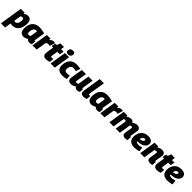

<svg xmlns="http://www.w3.org/2000/svg" viewBox="671 -3281 5992 5992"><g transform="rotate(45 3667.5 -284.5)"><path d="M-35 210 84 -548H252L249 -503Q284 -527 319.5 -542Q355 -557 401 -557Q454 -557 488 -535Q522 -513 538.5 -470Q555 -427 555 -365Q555 -287 537.5 -219Q520 -151 484.5 -100Q449 -49 394 -20Q339 9 267 9Q241 9 218.5 6Q196 3 181 1L148 210ZM251 -131Q282 -131 304.5 -148.5Q327 -166 341 -194.5Q355 -223 362 -256Q369 -289 369 -321Q369 -362 355.5 -380Q342 -398 312 -398Q295 -398 276 -392.5Q257 -387 242 -379L204 -139Q214 -135 226 -133Q238 -131 251 -131Z M1018 10Q994 10 972.5 4Q951 -2 933 -14.5Q915 -27 904 -44Q883 -28 858.5 -15.5Q834 -3 808 3.5Q782 10 753 10Q704 10 667 -11.5Q630 -33 609 -77Q588 -121 588 -186Q588 -311 626.5 -393Q665 -475 736 -516Q807 -557 906 -557Q937 -557 969.5 -554Q1002 -551 1034 -545.5Q1066 -540 1094 -533.5Q1122 -527 1143 -520Q1128 -430 1118 -368Q1108 -306 1102 -268Q1096 -230 1092.5 -209Q1089 -188 1087.5 -178.5Q1086 -169 1086 -167Q1086 -158 1090 -153Q1094 -148 1103 -148Q1107 -148 1111.5 -148Q1116 -148 1120 -149L1110 -9Q1094 -1 1068.5 4.5Q1043 10 1018 10ZM901 -164 939 -404Q928 -409 915 -410.5Q902 -412 888 -412Q856 -412 830.5 -386Q805 -360 790 -316Q775 -272 775 -216Q775 -182 791.5 -164Q808 -146 831 -146Q843 -146 855 -148.5Q867 -151 879.5 -155Q892 -159 901 -164Z M1401 -547 1391 -485Q1421 -511 1444.5 -527Q1468 -543 1489 -550Q1510 -557 1533 -557Q1550 -557 1565.5 -554.5Q1581 -552 1597 -546L1542 -368Q1526 -373 1510 -375.5Q1494 -378 1480 -378Q1459 -378 1437.5 -372Q1416 -366 1389 -350L1332 0H1149L1237 -547Z M1908 -161 1896 -17Q1859 -4 1823 3Q1787 10 1747 10Q1710 10 1679.5 -1Q1649 -12 1631 -39Q1613 -66 1613 -115Q1613 -131 1615 -155Q1617 -179 1621 -200L1654 -406H1588L1611 -536L1679 -547L1718 -659H1879L1861 -547H1973L1948 -406H1838L1806 -214Q1805 -207 1804.5 -201Q1804 -195 1804 -190Q1804 -172 1813.5 -161.5Q1823 -151 1845 -151Q1858 -151 1872.5 -154Q1887 -157 1908 -161Z M1947 0 2034 -547H2217L2131 0ZM2162 -779Q2209 -779 2232 -760.5Q2255 -742 2254 -706Q2254 -669 2239 -641.5Q2224 -614 2196.5 -599Q2169 -584 2130 -584Q2083 -584 2060 -603Q2037 -622 2037 -658Q2038 -693 2051 -720Q2064 -747 2091.5 -763Q2119 -779 2162 -779Z M2465 10Q2386 10 2334 -15Q2282 -40 2257 -87Q2232 -134 2232 -201Q2232 -282 2252 -347.5Q2272 -413 2311.5 -460Q2351 -507 2412 -532Q2473 -557 2554 -557Q2584 -557 2613.5 -554.5Q2643 -552 2671 -547.5Q2699 -543 2721 -536L2671 -387Q2639 -397 2609.5 -400.5Q2580 -404 2549 -404Q2518 -404 2494 -390Q2470 -376 2453.5 -352.5Q2437 -329 2428.5 -297.5Q2420 -266 2420 -231Q2420 -205 2431 -184.5Q2442 -164 2464.5 -153.5Q2487 -143 2518 -143Q2538 -143 2556 -144.5Q2574 -146 2594 -148.5Q2614 -151 2637 -156L2649 -17Q2623 -7 2591.5 -1Q2560 5 2527.5 7.5Q2495 10 2465 10Z M2850 10Q2783 10 2748 -22.5Q2713 -55 2713 -108Q2713 -121 2715 -140.5Q2717 -160 2721.5 -191Q2726 -222 2734 -269Q2742 -316 2753.5 -384.5Q2765 -453 2780 -547H2963Q2952 -484 2944 -435Q2936 -386 2930 -348.5Q2924 -311 2919.5 -281.5Q2915 -252 2911.5 -228Q2908 -204 2905 -182Q2904 -164 2914 -154.5Q2924 -145 2942 -145Q2955 -145 2966.5 -147.5Q2978 -150 2989.5 -155Q3001 -160 3012 -165L3073 -547H3256Q3238 -439 3226.5 -369Q3215 -299 3209 -259Q3203 -219 3200 -200.5Q3197 -182 3196.5 -176Q3196 -170 3196 -169Q3196 -157 3200.5 -151.5Q3205 -146 3213 -146Q3215 -146 3219.5 -146.5Q3224 -147 3230 -149L3220 -20Q3200 -6 3172.5 2Q3145 10 3118 10Q3080 10 3052 -8.5Q3024 -27 3014 -54Q2987 -33 2960 -18.5Q2933 -4 2905.5 3Q2878 10 2850 10Z M3376 -740H3560L3475 -205Q3473 -198 3472.5 -192Q3472 -186 3472 -180Q3472 -173 3474.5 -167Q3477 -161 3483 -158.5Q3489 -156 3498 -156Q3507 -156 3517.5 -157.5Q3528 -159 3542 -162L3531 -16Q3503 -5 3468 2.5Q3433 10 3398 10Q3337 10 3307.5 -18.5Q3278 -47 3278 -104Q3278 -116 3280 -130.5Q3282 -145 3284 -159Z M4011 10Q3987 10 3965.5 4Q3944 -2 3926 -14.5Q3908 -27 3897 -44Q3876 -28 3851.5 -15.5Q3827 -3 3801 3.5Q3775 10 3746 10Q3697 10 3660 -11.5Q3623 -33 3602 -77Q3581 -121 3581 -186Q3581 -311 3619.5 -393Q3658 -475 3729 -516Q3800 -557 3899 -557Q3930 -557 3962.5 -554Q3995 -551 4027 -545.5Q4059 -540 4087 -533.5Q4115 -527 4136 -520Q4121 -430 4111 -368Q4101 -306 4095 -268Q4089 -230 4085.5 -209Q4082 -188 4080.5 -178.5Q4079 -169 4079 -167Q4079 -158 4083 -153Q4087 -148 4096 -148Q4100 -148 4104.5 -148Q4109 -148 4113 -149L4103 -9Q4087 -1 4061.5 4.5Q4036 10 4011 10ZM3894 -164 3932 -404Q3921 -409 3908 -410.5Q3895 -412 3881 -412Q3849 -412 3823.5 -386Q3798 -360 3783 -316Q3768 -272 3768 -216Q3768 -182 3784.5 -164Q3801 -146 3824 -146Q3836 -146 3848 -148.5Q3860 -151 3872.5 -155Q3885 -159 3894 -164Z M4394 -547 4384 -485Q4414 -511 4437.5 -527Q4461 -543 4482 -550Q4503 -557 4526 -557Q4543 -557 4558.5 -554.5Q4574 -552 4590 -546L4535 -368Q4519 -373 4503 -375.5Q4487 -378 4473 -378Q4452 -378 4430.5 -372Q4409 -366 4382 -350L4325 0H4142L4230 -547Z M5240 10Q5204 10 5176.5 -2Q5149 -14 5134 -37.5Q5119 -61 5119 -94Q5119 -104 5121.5 -125.5Q5124 -147 5128.5 -175.5Q5133 -204 5138.5 -234.5Q5144 -265 5148.5 -292.5Q5153 -320 5156 -339Q5159 -358 5159 -364Q5159 -380 5150 -389.5Q5141 -399 5121 -399Q5107 -399 5093.5 -394.5Q5080 -390 5064 -380Q5063 -376 5062 -366Q5061 -356 5060 -352Q5057 -330 5053 -306.5Q5049 -283 5045 -258Q5041 -233 5037 -207.5Q5033 -182 5029 -155.5Q5025 -129 5020.5 -102.5Q5016 -76 5012 -50.5Q5008 -25 5004 0H4822Q4827 -31 4832.5 -64.5Q4838 -98 4843.5 -132Q4849 -166 4854.5 -198.5Q4860 -231 4864.5 -259Q4869 -287 4872 -309.5Q4875 -332 4877 -346Q4879 -360 4879 -363Q4879 -374 4875 -382.5Q4871 -391 4863 -395.5Q4855 -400 4842 -400Q4829 -400 4815 -395.5Q4801 -391 4786 -383L4726 0H4542L4628 -547H4794L4787 -500Q4834 -531 4873.5 -544Q4913 -557 4949 -557Q4995 -557 5021 -540Q5047 -523 5057 -495Q5089 -517 5115 -530.5Q5141 -544 5166.5 -550.5Q5192 -557 5221 -557Q5267 -557 5295.5 -542Q5324 -527 5338.5 -501Q5353 -475 5353 -442Q5353 -434 5350 -412.5Q5347 -391 5342 -362.5Q5337 -334 5332 -303.5Q5327 -273 5322.5 -245Q5318 -217 5314.5 -196.5Q5311 -176 5311 -168Q5311 -159 5316 -153.5Q5321 -148 5329 -148Q5333 -148 5337.5 -148Q5342 -148 5346 -150L5335 -8Q5318 0 5291 5Q5264 10 5240 10Z M5541 -299Q5557 -297 5578.5 -298.5Q5600 -300 5619 -303Q5670 -313 5697.5 -335Q5725 -357 5726 -385Q5726 -403 5716 -411.5Q5706 -420 5686 -420Q5655 -421 5629.5 -398Q5604 -375 5589 -333.5Q5574 -292 5574 -234Q5573 -197 5582.5 -177Q5592 -157 5614 -150Q5636 -143 5673 -143Q5690 -143 5714 -145.5Q5738 -148 5766 -154Q5794 -160 5825 -170L5845 -24Q5797 -7 5743.5 1.5Q5690 10 5638 10Q5560 10 5505 -16Q5450 -42 5421 -91.5Q5392 -141 5392 -211Q5392 -284 5411.5 -346.5Q5431 -409 5471 -456.5Q5511 -504 5570 -530Q5629 -556 5708 -556Q5771 -556 5815.5 -538.5Q5860 -521 5883.5 -488Q5907 -455 5907 -412Q5907 -331 5844 -276Q5781 -221 5670 -205Q5630 -199 5596 -197.5Q5562 -196 5530 -200Z M5990 -547H6157L6150 -500Q6178 -520 6206 -532.5Q6234 -545 6262.5 -551Q6291 -557 6319 -557Q6382 -557 6416.5 -525.5Q6451 -494 6451 -439Q6451 -431 6448 -409Q6445 -387 6440 -357.5Q6435 -328 6429.5 -297Q6424 -266 6419.5 -238Q6415 -210 6412 -190.5Q6409 -171 6409 -165Q6409 -157 6413.5 -152.5Q6418 -148 6426 -148Q6430 -148 6435 -148Q6440 -148 6443 -150L6432 -8Q6415 0 6388.5 5Q6362 10 6338 10Q6302 10 6274.5 -2.5Q6247 -15 6232 -38Q6217 -61 6217 -90Q6217 -102 6220 -124.5Q6223 -147 6227.5 -175.5Q6232 -204 6237.5 -234Q6243 -264 6247 -291Q6251 -318 6254 -338Q6257 -358 6257 -366Q6257 -383 6248 -391.5Q6239 -400 6219 -400Q6208 -400 6196 -397.5Q6184 -395 6171.5 -390.5Q6159 -386 6148 -379L6087 0H5904Z M6803 -161 6791 -17Q6754 -4 6718 3Q6682 10 6642 10Q6605 10 6574.5 -1Q6544 -12 6526 -39Q6508 -66 6508 -115Q6508 -131 6510 -155Q6512 -179 6516 -200L6549 -406H6483L6506 -536L6574 -547L6613 -659H6774L6756 -547H6868L6843 -406H6733L6701 -214Q6700 -207 6699.5 -201Q6699 -195 6699 -190Q6699 -172 6708.5 -161.5Q6718 -151 6740 -151Q6753 -151 6767.5 -154Q6782 -157 6803 -161Z M7004 -299Q7020 -297 7041.5 -298.5Q7063 -300 7082 -303Q7133 -313 7160.5 -335Q7188 -357 7189 -385Q7189 -403 7179 -411.5Q7169 -420 7149 -420Q7118 -421 7092.5 -398Q7067 -375 7052 -333.5Q7037 -292 7037 -234Q7036 -197 7045.5 -177Q7055 -157 7077 -150Q7099 -143 7136 -143Q7153 -143 7177 -145.5Q7201 -148 7229 -154Q7257 -160 7288 -170L7308 -24Q7260 -7 7206.5 1.5Q7153 10 7101 10Q7023 10 6968 -16Q6913 -42 6884 -91.5Q6855 -141 6855 -211Q6855 -284 6874.5 -346.5Q6894 -409 6934 -456.5Q6974 -504 7033 -530Q7092 -556 7171 -556Q7234 -556 7278.5 -538.5Q7323 -521 7346.5 -488Q7370 -455 7370 -412Q7370 -331 7307 -276Q7244 -221 7133 -205Q7093 -199 7059 -197.5Q7025 -196 6993 -200Z"/></g></svg>

Font: Georama ExtraCondensed Thin ExtraBold
Style: Italic
Weight: 800
Italic angle: -9°
Version: Version 1.001